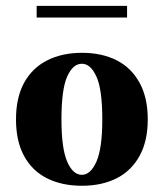

<svg xmlns="http://www.w3.org/2000/svg" viewBox="-20 -605 542 637"><path d="M251.6 11.3Q185.5 11.3 136.3 -13.3Q87.1 -37.9 60.1 -87.1Q33.1 -136.3 33.1 -208.9Q33.1 -281.5 60.1 -330.6Q87.1 -379.8 136.7 -404.8Q186.3 -429.8 251.6 -429.8Q317.7 -429.8 366.5 -405.2Q415.3 -380.6 442.7 -331Q470.2 -281.5 470.2 -208.9Q470.2 -136.3 442.7 -87.1Q415.3 -37.9 366.5 -13.3Q317.7 11.3 251.6 11.3ZM251.6 -25Q280.6 -25 300 -69Q319.4 -112.9 319.4 -208.9Q319.4 -308.1 300 -350.8Q280.6 -393.5 251.6 -393.5Q221.8 -393.5 202.8 -350.8Q183.9 -308.1 183.9 -208.9Q183.9 -112.9 202.8 -69Q221.8 -25 251.6 -25ZM101.6 -546.8V-585.5H401.6V-546.8Z"/></svg>

Font: Playfair 9pt Black
Style: Regular
Weight: 900
Designer: Claus Eggers Sørensen
Foundry: Claus Eggers Sørensen
Version: Version 2.203